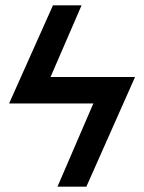

<svg xmlns="http://www.w3.org/2000/svg" viewBox="-20 -714 540 718"><path d="M329 -327H14L178 -694H285L169 -426H485L303 -16H195Z"/></svg>

Font: D2Coding ligature
Style: Bold
Weight: 700
Monospace: yes
Designer: Yong-Rak Park; Jeong-Hwan Yoon; Sang-Min Lee;
Foundry: NHN Corporation
Version: Version 1.3.2; Build 20180524